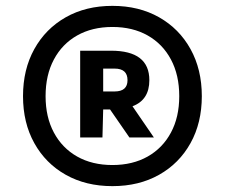

<svg xmlns="http://www.w3.org/2000/svg" viewBox="-20 -769 767 655"><path d="M363.5 -134Q273 -134 204.2 -172.8Q135.5 -211.5 97 -280.8Q58.5 -350 58.5 -441Q58.5 -532 97 -601.5Q135.5 -671 204.2 -710Q273 -749 363.5 -749Q454 -749 522.8 -710Q591.5 -671 630 -601.5Q668.5 -532 668.5 -441Q668.5 -350 630 -280.8Q591.5 -211.5 522.8 -172.8Q454 -134 363.5 -134ZM363.5 -206Q432.5 -206 483.8 -235Q535 -264 563.2 -316.8Q591.5 -369.5 591.5 -441Q591.5 -513 563.2 -566Q535 -619 483.8 -648Q432.5 -677 363.5 -677Q294.5 -677 243.2 -648Q192 -619 163.8 -566Q135.5 -513 135.5 -441Q135.5 -369.5 163.8 -316.8Q192 -264 243.2 -235Q294.5 -206 363.5 -206ZM253.5 -300V-596H359Q489.5 -596 489.5 -495.5Q489.5 -428 432 -406.5L505 -300H421.5L355.5 -395.5H332L329.5 -300ZM332 -457H371Q415 -457 415 -495.5Q415 -535 371 -535H332Z"/></svg>

Font: Encode Sans Exp XBd
Style: Regular
Weight: 800
Width: 7
Designer: Multiple Designers
Foundry: Impallari Type
Version: Version 3.002; ttfautohint (v1.8.3) -l 8 -r 50 -G 200 -x 14 